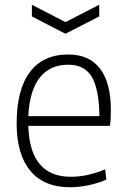

<svg xmlns="http://www.w3.org/2000/svg" viewBox="-20 -778 532 807"><path d="M114 -758 255 -685 397 -758V-709L255 -636L114 -709ZM274 9Q165 9 107.5 -60Q50 -129 50 -259Q50 -401 105.5 -475Q161 -549 267 -549Q355 -549 400.5 -489.5Q446 -430 446 -315Q446 -272 442 -249H99Q105 -35 278 -35Q313 -35 347.5 -42.5Q382 -50 422 -66L427 -23Q393 -8 352.5 0.5Q312 9 274 9ZM267 -506Q189 -506 146.5 -451Q104 -396 99 -290H398Q396 -405 365.5 -455.5Q335 -506 267 -506Z"/></svg>

Font: Encode Sans Narrow
Style: ExtraLight
Weight: 200
Designer: Pablo Impallari, Andres Torresi
Foundry: Pablo Impallari, Andres Torresi
Version: Version 1.000; ttfautohint (v1.00) -l 8 -r 50 -G 200 -x 14 -